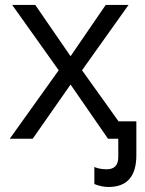

<svg xmlns="http://www.w3.org/2000/svg" viewBox="-20 -555 580 768"><path d="M525.4 -69.8V65.9Q525.4 192.9 414.1 192.9Q386.7 192.9 357.4 181.2V112.8Q377.4 122.1 407.2 122.1Q453.1 122.1 453.1 73.2V0H412.1L262.2 -216.8L110.8 0H19L214.8 -273.9L28.8 -535.2H121.1L262.2 -330.1L402.8 -535.2H494.1L308.1 -273.9L454.1 -69.8Z"/></svg>

Font: OpenSans
Style: Regular
Weight: 400
Foundry: Ascender Corporation
Version: Version 1.10